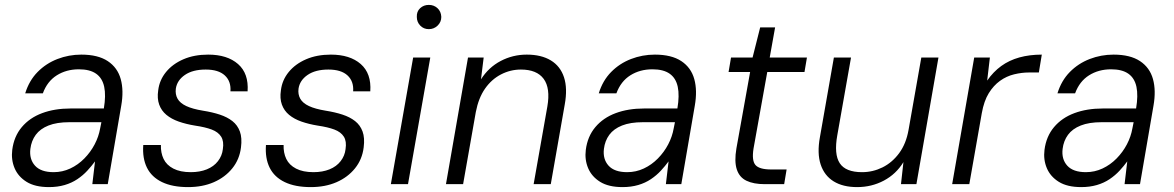

<svg xmlns="http://www.w3.org/2000/svg" viewBox="-20 -752 4793 784"><path d="M180 12Q123 12 88.5 -9.5Q54 -31 39.5 -65.5Q25 -100 30 -140Q37 -195 69 -233Q101 -271 152 -290Q203 -309 268 -309H404Q413 -362 405.5 -397.5Q398 -433 372.5 -451Q347 -469 302 -469Q251 -469 212 -444.5Q173 -420 155 -371H83Q99 -423 133.5 -458Q168 -493 214.5 -511Q261 -529 312 -529Q380 -529 420 -502.5Q460 -476 473 -429Q486 -382 475 -320L420 0H357L368 -93Q354 -74 336.5 -55Q319 -36 296 -20.5Q273 -5 244 3.5Q215 12 180 12ZM199 -49Q235 -49 267 -64Q299 -79 324.5 -105Q350 -131 366.5 -162.5Q383 -194 389 -228L394 -253H263Q212 -253 178 -239.5Q144 -226 126 -201.5Q108 -177 104 -144Q99 -102 123 -75.5Q147 -49 199 -49Z M748 12Q684 12 641.5 -8.5Q599 -29 580 -67.5Q561 -106 565 -160H637Q636 -128 648 -103Q660 -78 688 -63.5Q716 -49 759 -49Q796 -49 824.5 -60.5Q853 -72 870 -94Q887 -116 890 -143Q895 -175 883 -194Q871 -213 844.5 -223Q818 -233 777 -239Q740 -245 710 -255.5Q680 -266 659.5 -283Q639 -300 630 -325Q621 -350 626 -383Q631 -425 658 -458Q685 -491 729 -510Q773 -529 830 -529Q908 -529 952 -490.5Q996 -452 991 -379H921Q924 -420 898 -444Q872 -468 820 -468Q767 -468 735 -446Q703 -424 698 -390Q695 -367 705 -349Q715 -331 740.5 -319Q766 -307 809 -300Q847 -294 877.5 -284Q908 -274 929 -257.5Q950 -241 959.5 -215Q969 -189 964 -150Q958 -101 928.5 -64.5Q899 -28 853 -8Q807 12 748 12Z M1249 12Q1185 12 1142.5 -8.5Q1100 -29 1081 -67.5Q1062 -106 1066 -160H1138Q1137 -128 1149 -103Q1161 -78 1189 -63.5Q1217 -49 1260 -49Q1297 -49 1325.5 -60.5Q1354 -72 1371 -94Q1388 -116 1391 -143Q1396 -175 1384 -194Q1372 -213 1345.5 -223Q1319 -233 1278 -239Q1241 -245 1211 -255.5Q1181 -266 1160.5 -283Q1140 -300 1131 -325Q1122 -350 1127 -383Q1132 -425 1159 -458Q1186 -491 1230 -510Q1274 -529 1331 -529Q1409 -529 1453 -490.5Q1497 -452 1492 -379H1422Q1425 -420 1399 -444Q1373 -468 1321 -468Q1268 -468 1236 -446Q1204 -424 1199 -390Q1196 -367 1206 -349Q1216 -331 1241.5 -319Q1267 -307 1310 -300Q1348 -294 1378.5 -284Q1409 -274 1430 -257.5Q1451 -241 1460.5 -215Q1470 -189 1465 -150Q1459 -101 1429.5 -64.5Q1400 -28 1354 -8Q1308 12 1249 12Z M1576 0 1667 -517H1737L1646 0ZM1731 -633Q1710 -633 1696 -647.5Q1682 -662 1682 -683Q1681 -705 1695.5 -718.5Q1710 -732 1731 -732Q1752 -732 1766.5 -718.5Q1781 -705 1782 -683Q1782 -662 1767 -647.5Q1752 -633 1731 -633Z M1801 0 1891 -517H1955L1944 -428Q1975 -477 2024.5 -503Q2074 -529 2131 -529Q2190 -529 2229 -505.5Q2268 -482 2283 -436.5Q2298 -391 2286 -325L2229 0H2159L2215 -317Q2228 -392 2200 -430Q2172 -468 2107 -468Q2064 -468 2025.5 -448Q1987 -428 1960.5 -390Q1934 -352 1923 -295L1871 0Z M2522 12Q2465 12 2430.5 -9.5Q2396 -31 2381.5 -65.5Q2367 -100 2372 -140Q2379 -195 2411 -233Q2443 -271 2494 -290Q2545 -309 2610 -309H2746Q2755 -362 2747.5 -397.5Q2740 -433 2714.5 -451Q2689 -469 2644 -469Q2593 -469 2554 -444.5Q2515 -420 2497 -371H2425Q2441 -423 2475.5 -458Q2510 -493 2556.5 -511Q2603 -529 2654 -529Q2722 -529 2762 -502.5Q2802 -476 2815 -429Q2828 -382 2817 -320L2762 0H2699L2710 -93Q2696 -74 2678.5 -55Q2661 -36 2638 -20.5Q2615 -5 2586 3.5Q2557 12 2522 12ZM2541 -49Q2577 -49 2609 -64Q2641 -79 2666.5 -105Q2692 -131 2708.5 -162.5Q2725 -194 2731 -228L2736 -253H2605Q2554 -253 2520 -239.5Q2486 -226 2468 -201.5Q2450 -177 2446 -144Q2441 -102 2465 -75.5Q2489 -49 2541 -49Z M3103 0Q3057 0 3028 -14Q2999 -28 2988.5 -60.5Q2978 -93 2987 -146L3043 -458H2955L2965 -517H3053L3084 -640H3145L3123 -517H3275L3265 -458H3113L3057 -146Q3049 -96 3065 -78Q3081 -60 3129 -60H3192L3182 0Z M3480 12Q3422 12 3384 -11.5Q3346 -35 3331 -80.5Q3316 -126 3328 -192L3385 -517H3455L3399 -200Q3385 -122 3409 -85.5Q3433 -49 3500 -49Q3544 -49 3583.5 -68.5Q3623 -88 3651.5 -126.5Q3680 -165 3690 -222L3742 -517H3812L3722 0H3659L3669 -90Q3639 -41 3589 -14.5Q3539 12 3480 12Z M3868 0 3958 -517H4022L4011 -423Q4036 -459 4068.5 -482.5Q4101 -506 4142.5 -517.5Q4184 -529 4234 -529L4222 -456H4181Q4152 -456 4121 -448.5Q4090 -441 4063.5 -422Q4037 -403 4017.5 -371.5Q3998 -340 3989 -290L3938 0Z M4395 12Q4338 12 4303.5 -9.5Q4269 -31 4254.5 -65.5Q4240 -100 4245 -140Q4252 -195 4284 -233Q4316 -271 4367 -290Q4418 -309 4483 -309H4619Q4628 -362 4620.5 -397.5Q4613 -433 4587.5 -451Q4562 -469 4517 -469Q4466 -469 4427 -444.5Q4388 -420 4370 -371H4298Q4314 -423 4348.5 -458Q4383 -493 4429.5 -511Q4476 -529 4527 -529Q4595 -529 4635 -502.5Q4675 -476 4688 -429Q4701 -382 4690 -320L4635 0H4572L4583 -93Q4569 -74 4551.5 -55Q4534 -36 4511 -20.5Q4488 -5 4459 3.5Q4430 12 4395 12ZM4414 -49Q4450 -49 4482 -64Q4514 -79 4539.5 -105Q4565 -131 4581.5 -162.5Q4598 -194 4604 -228L4609 -253H4478Q4427 -253 4393 -239.5Q4359 -226 4341 -201.5Q4323 -177 4319 -144Q4314 -102 4338 -75.5Q4362 -49 4414 -49Z"/></svg>

Font: DM Sans 11pt Light
Style: Italic
Weight: 300
Italic angle: -10°
Version: Version 4.004;gftools[0.9.30]